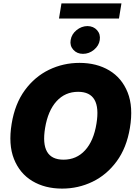

<svg xmlns="http://www.w3.org/2000/svg" viewBox="-20 -1111 811 1141"><path d="M349.1 9.8Q247.1 9.8 172.1 -35.2Q97.2 -80.1 63 -166.3Q28.8 -252.4 49.3 -376Q68.8 -494.6 127.7 -575Q186.5 -655.3 271.2 -696.3Q356 -737.3 452.6 -737.3Q554.2 -737.3 629.2 -692.6Q704.1 -647.9 738.5 -561.8Q772.9 -475.6 752 -350.6Q732.4 -232.4 673.3 -152.1Q614.3 -71.8 529.8 -31Q445.3 9.8 349.1 9.8ZM357.4 -162.1Q434.6 -162.1 485.6 -217.8Q536.6 -273.4 553.2 -376Q584.5 -565.4 444.3 -565.4Q367.2 -565.4 316.2 -509.5Q265.1 -453.6 248 -350.6Q216.8 -162.1 357.4 -162.1ZM701.7 -1090.8 687 -1001H330.6L345.2 -1090.8ZM473.1 -791Q437.5 -791 415.8 -815.2Q394 -839.4 399.9 -873Q405.3 -907.7 434.6 -931.6Q463.9 -955.6 499.5 -956.1Q535.6 -955.6 556.9 -931.6Q578.1 -907.7 572.8 -873Q567.9 -839.4 538.6 -815.2Q509.3 -791 473.1 -791Z"/></svg>

Font: Inter Tight Black
Style: Italic
Weight: 900
Italic angle: -9.39999°
Designer: Rasmus Andersson
Foundry: rsms
Version: Version 3.004; ttfautohint (v1.8.4.7-5d5b)